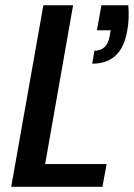

<svg xmlns="http://www.w3.org/2000/svg" viewBox="-20 -715 513 735"><path d="M368.2 -694.8H471.2Q475.6 -639.2 466.8 -596.2Q445.3 -471.2 333 -471.2L341.8 -521Q391.1 -521 399.9 -578.1L403.8 -599.1H351.1ZM146 -694.8H259.8L152.8 -86.9H388.2L372.1 0H22.9Z"/></svg>

Font: SVN-Poppins Medium
Style: Italic
Weight: 500
Italic angle: -10°
Designer: Ninad Kale (Devanagari), Jonny Pinhorn (Latin)
Foundry: Indian Type Foundry
Version: Version 3.002 2017